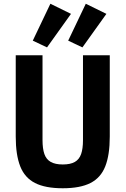

<svg xmlns="http://www.w3.org/2000/svg" viewBox="-20 -993 670 1025"><path d="M64 -698H207V-245Q207 -199 217 -170.5Q227 -142 251 -128.5Q275 -115 315 -115Q356 -115 379.5 -128.5Q403 -142 413 -170.5Q423 -199 423 -245V-698H566V-264Q566 -166 542 -105Q518 -44 463 -16Q408 12 315 12Q222 12 167 -16Q112 -44 88 -105Q64 -166 64 -264ZM359 -919 231 -740 155 -776 249 -973ZM548 -919 420 -740 344 -776 438 -973Z"/></svg>

Font: IBM Plex Sans Condensed
Style: Bold
Weight: 700
Width: 3
Designer: Mike Abbink, Paul van der Laan, Pieter van Rosmalen
Foundry: Bold Monday
Version: Version 3.201